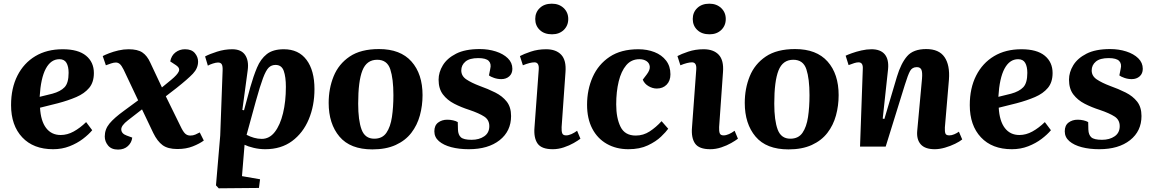

<svg xmlns="http://www.w3.org/2000/svg" viewBox="-20 -795 6251 1041"><path d="M320 -528Q404 -528 446.5 -493Q489 -458 489 -399Q489 -349 463.5 -318.5Q438 -288 394 -269Q350 -250 293 -235L197 -211Q201 -139 230 -101Q259 -63 309 -63Q345 -63 379.5 -82Q414 -101 447 -133L480 -89Q461 -66 429.5 -42Q398 -18 357 -2Q316 14 268 14Q161 14 100.5 -50.5Q40 -115 40 -225Q40 -317 74.5 -385Q109 -453 171.5 -490.5Q234 -528 320 -528ZM352 -400Q352 -434 340.5 -454Q329 -474 302 -474Q256 -474 228.5 -423Q201 -372 195 -270L264 -287Q308 -299 330 -322Q352 -345 352 -400Z M858 -321 908 -362Q942 -390 949.5 -408Q957 -426 935 -441L903 -462Q909 -494 931.5 -511Q954 -528 983 -528Q1019 -528 1036.5 -507Q1054 -486 1054 -461Q1054 -425 1026 -395.5Q998 -366 936 -317L879 -273L958 -112Q972 -82 983.5 -71Q995 -60 1012 -60Q1027 -60 1039.5 -65.5Q1052 -71 1063 -77L1085 -33Q1062 -16 1025.5 -1.5Q989 13 942 13Q890 13 861.5 -8Q833 -29 811 -74L750 -202L674 -143Q636 -114 637.5 -92Q639 -70 667 -60L697 -49Q694 -22 673.5 -3Q653 16 620 16Q584 16 566 -6Q548 -28 548 -55Q548 -94 573.5 -125Q599 -156 653 -195L729 -251L650 -418Q639 -440 629.5 -448Q620 -456 608 -456Q597 -456 582 -451Q567 -446 554 -441L537 -491Q548 -497 571 -506Q594 -515 622 -521.5Q650 -528 677 -528Q726 -528 752 -510.5Q778 -493 795 -455Z M1187 -413Q1188 -436 1182.5 -446Q1177 -456 1162 -456Q1151 -456 1134 -450.5Q1117 -445 1107 -439L1092 -489Q1116 -502 1157 -515Q1198 -528 1239 -528Q1288 -528 1309 -497Q1330 -466 1323 -414L1294 -199L1303 -197L1337 -322Q1354 -382 1373.5 -428.5Q1393 -475 1426.5 -501.5Q1460 -528 1519 -528Q1599 -528 1642 -470.5Q1685 -413 1685 -312Q1685 -222 1654 -148Q1623 -74 1563.5 -30Q1504 14 1418 14Q1386 14 1355 6.5Q1324 -1 1306 -10L1292 160L1390 177L1384 224L1166 226L1151 210L1174 -60ZM1474 -443Q1452 -443 1437 -428.5Q1422 -414 1406 -371.5Q1390 -329 1367 -246L1317 -64Q1336 -54 1357 -48Q1378 -42 1399 -42Q1441 -42 1470 -79.5Q1499 -117 1514.5 -181Q1530 -245 1530 -324Q1530 -378 1518.5 -410.5Q1507 -443 1474 -443Z M1999 15Q1879 15 1820.5 -54.5Q1762 -124 1762 -237Q1762 -315 1789 -381.5Q1816 -448 1876 -488.5Q1936 -529 2035 -529Q2151 -529 2211 -461.5Q2271 -394 2271 -279Q2271 -222 2256.5 -169Q2242 -116 2210 -74.5Q2178 -33 2125.5 -9Q2073 15 1999 15ZM2009 -43Q2053 -43 2075 -75Q2097 -107 2105 -160.5Q2113 -214 2113 -279Q2113 -368 2096 -419.5Q2079 -471 2025 -471Q1968 -471 1945 -413Q1922 -355 1922 -233Q1922 -142 1940.5 -92.5Q1959 -43 2009 -43Z M2537 -37Q2578 -37 2605.5 -56Q2633 -75 2633 -111Q2633 -145 2605.5 -163Q2578 -181 2525 -199Q2481 -213 2443 -232.5Q2405 -252 2381.5 -283Q2358 -314 2358 -363Q2358 -403 2381 -441Q2404 -479 2453 -504Q2502 -529 2581 -529Q2628 -529 2668.5 -516Q2709 -503 2733.5 -479Q2758 -455 2758 -422Q2758 -396 2741 -381Q2724 -366 2698 -366Q2678 -366 2659 -372.5Q2640 -379 2631 -386L2638 -421Q2645 -449 2630 -464.5Q2615 -480 2573 -480Q2526 -480 2503.5 -461Q2481 -442 2481 -413Q2481 -383 2508.5 -364.5Q2536 -346 2581 -329Q2626 -313 2665 -293.5Q2704 -274 2727.5 -244Q2751 -214 2751 -166Q2751 -84 2689 -35Q2627 14 2522 14Q2469 14 2427 3Q2385 -8 2360 -29.5Q2335 -51 2335 -83Q2335 -115 2355.5 -130.5Q2376 -146 2405 -146Q2421 -146 2436.5 -142.5Q2452 -139 2462 -133L2463 -92Q2464 -64 2479 -50.5Q2494 -37 2537 -37Z M2882 -692Q2882 -728 2906.5 -751.5Q2931 -775 2972 -775Q3011 -775 3036 -751.5Q3061 -728 3061 -692Q3061 -656 3036.5 -632.5Q3012 -609 2973 -609Q2931 -609 2906.5 -632.5Q2882 -656 2882 -692ZM2901 -418Q2904 -457 2878 -457Q2854 -457 2815 -441L2799 -491Q2819 -502 2857.5 -515Q2896 -528 2941 -528Q2995 -528 3023 -498Q3051 -468 3046 -404L3025 -106Q3024 -83 3028.5 -72Q3033 -61 3049 -61Q3063 -61 3078.5 -68Q3094 -75 3109 -86L3127 -43Q3114 -33 3090.5 -19.5Q3067 -6 3037 4Q3007 14 2977 14Q2916 14 2894.5 -17Q2873 -48 2878 -105Z M3441 -528Q3489 -528 3528.5 -512.5Q3568 -497 3591.5 -466.5Q3615 -436 3615 -392Q3615 -357 3594.5 -336Q3574 -315 3541 -315Q3518 -315 3496 -328Q3474 -341 3465 -363L3487 -392Q3505 -416 3503 -434.5Q3501 -453 3485.5 -463.5Q3470 -474 3447 -474Q3403 -474 3375.5 -441.5Q3348 -409 3334.5 -353.5Q3321 -298 3321 -229Q3321 -155 3344.5 -107.5Q3368 -60 3427 -60Q3468 -60 3502.5 -82.5Q3537 -105 3567 -138L3603 -97Q3591 -80 3564 -54Q3537 -28 3493 -7Q3449 14 3387 14Q3321 14 3270 -15Q3219 -44 3191 -98Q3163 -152 3163 -227Q3163 -309 3193.5 -377.5Q3224 -446 3285.5 -487Q3347 -528 3441 -528Z M3736 -692Q3736 -728 3760.5 -751.5Q3785 -775 3826 -775Q3865 -775 3890 -751.5Q3915 -728 3915 -692Q3915 -656 3890.5 -632.5Q3866 -609 3827 -609Q3785 -609 3760.5 -632.5Q3736 -656 3736 -692ZM3755 -418Q3758 -457 3732 -457Q3708 -457 3669 -441L3653 -491Q3673 -502 3711.5 -515Q3750 -528 3795 -528Q3849 -528 3877 -498Q3905 -468 3900 -404L3879 -106Q3878 -83 3882.5 -72Q3887 -61 3903 -61Q3917 -61 3932.5 -68Q3948 -75 3963 -86L3981 -43Q3968 -33 3944.5 -19.5Q3921 -6 3891 4Q3861 14 3831 14Q3770 14 3748.5 -17Q3727 -48 3732 -105Z M4255 15Q4135 15 4076.5 -54.5Q4018 -124 4018 -237Q4018 -315 4045 -381.5Q4072 -448 4132 -488.5Q4192 -529 4291 -529Q4407 -529 4467 -461.5Q4527 -394 4527 -279Q4527 -222 4512.5 -169Q4498 -116 4466 -74.5Q4434 -33 4381.5 -9Q4329 15 4255 15ZM4265 -43Q4309 -43 4331 -75Q4353 -107 4361 -160.5Q4369 -214 4369 -279Q4369 -368 4352 -419.5Q4335 -471 4281 -471Q4224 -471 4201 -413Q4178 -355 4178 -233Q4178 -142 4196.5 -92.5Q4215 -43 4265 -43Z M5197 -39Q5184 -28 5158.5 -15.5Q5133 -3 5103.5 5.5Q5074 14 5048 14Q4996 14 4972.5 -12Q4949 -38 4953 -85L4979 -368Q4982 -404 4975.5 -417.5Q4969 -431 4951 -431Q4926 -431 4914.5 -410.5Q4903 -390 4886 -335L4782 0H4643L4658 -422Q4660 -457 4635 -457Q4625 -457 4612 -453Q4599 -449 4581 -442L4565 -493Q4575 -498 4598.5 -506.5Q4622 -515 4650.5 -521.5Q4679 -528 4705 -528Q4754 -528 4777 -500.5Q4800 -473 4795 -420L4766 -152L4775 -150L4843 -379Q4865 -452 4898.5 -490.5Q4932 -529 5002 -529Q5071 -529 5101 -485.5Q5131 -442 5125 -363L5103 -104Q5102 -81 5106 -71Q5110 -61 5127 -61Q5140 -61 5154 -67Q5168 -73 5179 -81Z M5518 -528Q5602 -528 5644.5 -493Q5687 -458 5687 -399Q5687 -349 5661.5 -318.5Q5636 -288 5592 -269Q5548 -250 5491 -235L5395 -211Q5399 -139 5428 -101Q5457 -63 5507 -63Q5543 -63 5577.5 -82Q5612 -101 5645 -133L5678 -89Q5659 -66 5627.5 -42Q5596 -18 5555 -2Q5514 14 5466 14Q5359 14 5298.5 -50.5Q5238 -115 5238 -225Q5238 -317 5272.5 -385Q5307 -453 5369.5 -490.5Q5432 -528 5518 -528ZM5550 -400Q5550 -434 5538.5 -454Q5527 -474 5500 -474Q5454 -474 5426.5 -423Q5399 -372 5393 -270L5462 -287Q5506 -299 5528 -322Q5550 -345 5550 -400Z M5955 -37Q5996 -37 6023.5 -56Q6051 -75 6051 -111Q6051 -145 6023.5 -163Q5996 -181 5943 -199Q5899 -213 5861 -232.5Q5823 -252 5799.5 -283Q5776 -314 5776 -363Q5776 -403 5799 -441Q5822 -479 5871 -504Q5920 -529 5999 -529Q6046 -529 6086.5 -516Q6127 -503 6151.5 -479Q6176 -455 6176 -422Q6176 -396 6159 -381Q6142 -366 6116 -366Q6096 -366 6077 -372.5Q6058 -379 6049 -386L6056 -421Q6063 -449 6048 -464.5Q6033 -480 5991 -480Q5944 -480 5921.5 -461Q5899 -442 5899 -413Q5899 -383 5926.5 -364.5Q5954 -346 5999 -329Q6044 -313 6083 -293.5Q6122 -274 6145.5 -244Q6169 -214 6169 -166Q6169 -84 6107 -35Q6045 14 5940 14Q5887 14 5845 3Q5803 -8 5778 -29.5Q5753 -51 5753 -83Q5753 -115 5773.5 -130.5Q5794 -146 5823 -146Q5839 -146 5854.5 -142.5Q5870 -139 5880 -133L5881 -92Q5882 -64 5897 -50.5Q5912 -37 5955 -37Z"/></svg>

Font: Literata 36pt
Style: Bold Italic
Weight: 700
Italic angle: -2°
Designer: Latin by Veronika Burian and Jose Scaglione. Greek by Irene Vlachou. Cyrillic by Vera Evstafieva
Foundry: TypeTogether
Version: Version 3.002